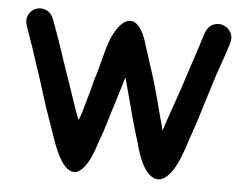

<svg xmlns="http://www.w3.org/2000/svg" viewBox="-43 -561 812 633"><g transform="rotate(5 362.5 -245.0)"><path d="M112 -473Q103 -497 86 -504.5Q69 -512 52.5 -506Q36 -500 27.5 -483.5Q19 -467 28 -443Q39 -412 50 -380Q61 -348 71 -316Q84 -279 97.5 -234.5Q111 -190 126 -148Q131 -135 134 -125.5Q137 -116 141.5 -104Q146 -92 153 -71Q166 -36 180 -14Q194 8 208.5 15.5Q223 23 237.5 15.5Q252 8 266 -14.5Q280 -37 292 -75Q299 -95 303 -106.5Q307 -118 310 -126.5Q313 -135 316 -146Q324 -172 334 -204.5Q344 -237 356 -276Q368 -315 380 -358Q385 -374 394 -378.5Q403 -383 412 -384.5Q421 -386 424.5 -393.5Q428 -401 421 -422Q410 -459 396 -476Q382 -493 367 -493.5Q352 -494 337.5 -480.5Q323 -467 311 -443Q299 -419 291 -388Q287 -372 292 -375Q297 -378 306.5 -387Q316 -396 325.5 -399Q335 -402 340 -387Q356 -340 369 -293Q382 -246 392 -207Q402 -168 409 -145Q413 -132 415.5 -123Q418 -114 421.5 -103Q425 -92 430 -74Q439 -44 450 -23.5Q461 -3 473.5 7.5Q486 18 499 19Q512 20 525 10.5Q538 1 550.5 -18.5Q563 -38 574 -67Q580 -82 583.5 -92.5Q587 -103 589.5 -111Q592 -119 594.5 -127Q597 -135 601 -145Q611 -173 619.5 -201.5Q628 -230 637 -258.5Q646 -287 655 -316Q663 -342 675.5 -377Q688 -412 698 -444Q706 -468 697 -484Q688 -500 671 -506Q654 -512 637 -504Q620 -496 612 -472Q602 -441 591 -406.5Q580 -372 571 -346Q562 -317 553.5 -292Q545 -267 536.5 -242.5Q528 -218 519 -192Q516 -184 514 -178Q512 -172 510.5 -167.5Q509 -163 508 -159.5Q507 -156 506 -153Q505 -150 504 -148Q503 -145 502.5 -142Q502 -139 502 -138Q502 -137 502.5 -136.5Q503 -136 503 -137Q503 -138 502.5 -141Q502 -144 501 -148Q500 -151 499.5 -153.5Q499 -156 498 -160Q497 -164 495.5 -169Q494 -174 492 -181Q488 -198 481 -223.5Q474 -249 466 -278.5Q458 -308 449 -335Q446 -344 443.5 -351.5Q441 -359 438 -368.5Q435 -378 431 -390.5Q427 -403 421 -422Q410 -459 396 -476Q382 -493 367 -493.5Q352 -494 337.5 -480.5Q323 -467 311 -443Q299 -419 291 -388Q285 -366 281 -350.5Q277 -335 274 -324.5Q271 -314 268.5 -306Q266 -298 264 -291Q259 -271 255 -256.5Q251 -242 247.5 -229.5Q244 -217 239 -200Q238 -195 236.5 -190Q235 -185 233.5 -180.5Q232 -176 231 -172.5Q230 -169 229 -167Q227 -162 226 -159Q225 -156 224 -155Q223 -154 222.5 -155Q222 -156 221 -159Q220 -162 218 -166Q217 -168 216 -171Q215 -174 214 -177.5Q213 -181 211 -186Q209 -191 207 -197Q202 -213 193 -238.5Q184 -264 174.5 -292.5Q165 -321 156 -346Q146 -378 134.5 -410Q123 -442 112 -473Z"/></g></svg>

Font: Tilt Neon
Style: Regular
Weight: 400
Designer: Andy Clymer
Foundry: Andy Clymer
Version: Version 1.000